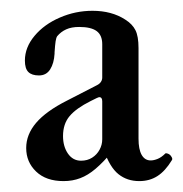

<svg xmlns="http://www.w3.org/2000/svg" viewBox="-20 -580 338 354"><path d="M28.3 -307.1Q28.3 -332 46.6 -353.5Q64.9 -375 103.5 -394.5L158.7 -422.9Q163.6 -425.3 166 -429Q168.5 -432.6 168.5 -437V-498.5Q168.5 -515.1 158.2 -522.7Q147.9 -530.3 126 -530.3Q111.8 -530.3 102.1 -525.9Q92.3 -521.5 85.4 -513.2Q83.5 -510.3 82.5 -503.7Q81.5 -497.1 80.6 -483.4V-481Q79.6 -463.4 72.5 -452.1Q65.4 -440.9 51.8 -440.9Q38.6 -440.9 32.2 -447.3Q25.9 -453.6 25.9 -468.3Q25.9 -492.7 43.7 -513.9Q61.5 -535.2 90.3 -547.6Q119.1 -560.1 150.4 -560.1Q186 -560.1 210.9 -543.9Q224.1 -535.6 229.7 -524.4Q235.4 -513.2 235.4 -491.2V-324.2Q235.4 -304.7 241.2 -294.4Q247.1 -284.2 257.8 -284.2Q263.7 -284.2 270.8 -287.1Q277.8 -290 284.7 -296.9Q285.6 -297.9 288.3 -297.1Q291 -296.4 293.5 -294.4Q295.4 -292.5 296.9 -289.6Q298.3 -286.6 296.9 -284.7Q284.7 -264.6 270.3 -255.4Q255.9 -246.1 236.8 -246.1Q214.4 -246.1 198.5 -258.8Q182.6 -271.5 171.9 -302.2L188 -301.8Q170.4 -280.8 156.2 -268.8Q142.1 -256.8 127.9 -251.5Q113.8 -246.1 97.2 -246.1Q64.9 -246.1 46.6 -263.7Q28.3 -281.2 28.3 -307.1ZM168.5 -323.2V-393.1Q168.5 -400.9 163.1 -400.9Q161.1 -400.9 147 -393.6Q120.6 -380.4 108.4 -366Q96.2 -351.6 96.2 -329.1Q96.2 -310.1 105.2 -296.9Q114.3 -283.7 129.4 -283.7Q141.1 -283.7 149.9 -289.3Q158.7 -294.9 163.6 -304Q168.5 -313 168.5 -323.2Z"/></svg>

Font: Junicode Two Beta VF
Style: Regular
Weight: 400
Designer: Peter S. Baker
Foundry: Briery Creek Software
Version: Version 1.031 beta; ttfautohint (v1.8.1.43-b0c9)